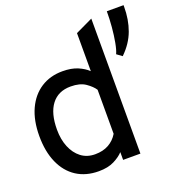

<svg xmlns="http://www.w3.org/2000/svg" viewBox="-133 -842 901 965"><g transform="rotate(-20 317.0 -359.0)"><path d="M232.5 12Q164 12 114.2 -20.2Q64.5 -52.5 37.8 -112.8Q11 -173 11 -256Q11 -339.5 38.5 -399.2Q66 -459 115.5 -491Q165 -523 231 -523Q279 -523 312.2 -508.8Q345.5 -494.5 366 -474.5V-678L458.5 -722V0H366V-41.5Q347.5 -21 314.5 -4.5Q281.5 12 232.5 12ZM244.5 -74.5Q286.5 -74.5 317 -91.5Q347.5 -108.5 366 -139.5V-375Q352.5 -396 323 -416.5Q293.5 -437 243.5 -437Q177 -437 141.2 -390.2Q105.5 -343.5 105.5 -256Q105.5 -204 122.2 -163Q139 -122 170 -98.2Q201 -74.5 244.5 -74.5ZM542.5 -490.5 514.5 -511Q523.5 -530 530.2 -566.2Q537 -602.5 540.8 -645.8Q544.5 -689 544.5 -730H634V-722Q634 -653 613 -595.8Q592 -538.5 542.5 -490.5Z"/></g></svg>

Font: Overpass Mono Medium
Style: Regular
Weight: 500
Monospace: yes
Designer: Delve Withrington, Dave Bailey
Foundry: Delve Fonts LLC
Version: Version 4.000